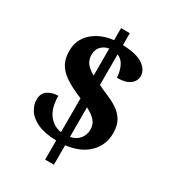

<svg xmlns="http://www.w3.org/2000/svg" viewBox="-200 -871 958 1061"><g transform="rotate(30 279.5 -340.5)"><path d="M256 -43Q180 -45 134.5 -66.5Q89 -88 69 -120Q49 -152 49 -183Q49 -227 78 -245Q107 -263 143 -263Q143 -188 174 -146Q205 -104 256 -96V-312Q183 -342 143 -370.5Q103 -399 87 -432Q71 -465 71 -509Q71 -581 122.5 -627.5Q174 -674 256 -683V-760H312V-684Q401 -681 442 -652.5Q483 -624 483 -584Q483 -553 456 -532Q429 -511 373 -511Q373 -541 359 -576Q345 -611 312 -625V-430Q342 -415 376 -401Q410 -387 440.5 -367Q471 -347 490 -316Q509 -285 509 -235Q509 -159 457 -107.5Q405 -56 312 -45V79H256ZM256 -630Q227 -625 207.5 -605Q188 -585 188 -551Q188 -524 202 -502Q216 -480 256 -457ZM312 -98Q350 -106 370 -131Q390 -156 390 -190Q390 -222 370.5 -244.5Q351 -267 312 -287Z"/></g></svg>

Font: NotoSerif-Bold
Style: Regular
Weight: 700
Designer: Monotype Design Team
Foundry: Monotype Imaging Inc.
Version: Version 2.007; ttfautohint (v1.8) -l 8 -r 50 -G 200 -x 14 -D